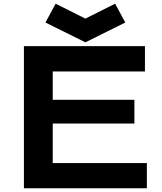

<svg xmlns="http://www.w3.org/2000/svg" viewBox="-20 -1011 872 1031"><path d="M108.4 -763.2H758.3V-627.4H263.2V-475.1H701.7V-347.7H263.2V-135.3H768.6V0H108.4ZM224.1 -890.1 278.8 -991.2 438.5 -911.1 598.1 -991.2 652.8 -890.1 438.5 -783.7Z"/></svg>

Font: Krona One
Style: Regular
Weight: 400
Version: Version 1.003